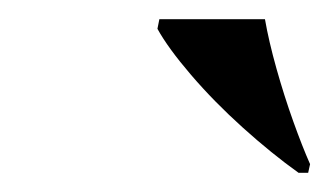

<svg xmlns="http://www.w3.org/2000/svg" viewBox="-20 -786 343 200"><path d="M291 -606Q263 -626 233 -653Q203 -680 179 -708Q155 -736 144 -756L146 -766H256Q260 -743 268 -714.5Q276 -686 285.5 -659.5Q295 -633 303 -615L301 -606Z"/></svg>

Font: Noto Serif Display ExtraCondensed
Style: Bold Italic
Weight: 700
Width: 2
Italic angle: -12°
Designer: Monotype Design Team
Foundry: Monotype Imaging Inc.
Version: Version 2.009